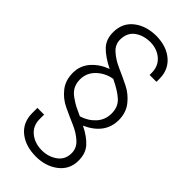

<svg xmlns="http://www.w3.org/2000/svg" viewBox="-246 -755 870 870"><g transform="rotate(45 189.0 -319.5)"><path d="M191 -706Q256 -705 296.5 -670.5Q337 -636 337 -578V-559H293V-572Q293 -615 264 -640.5Q235 -666 192 -667Q147 -667 116.5 -645Q86 -623 85 -580Q84 -547 110 -523.5Q136 -500 173.5 -483.5Q211 -467 248.5 -448.5Q286 -430 312.5 -396.5Q339 -363 339 -316Q339 -227 242 -183Q289 -160 315 -131Q341 -102 340 -54Q339 1 295.5 34Q252 67 190 67Q123 67 81 33Q39 -1 39 -61V-94H82V-66Q82 -22 113 3Q144 28 189 28Q230 28 261.5 6Q293 -16 294 -56Q295 -90 269 -114Q243 -138 205.5 -154Q168 -170 130 -188Q92 -206 66 -239Q40 -272 40 -320Q40 -366 70 -400Q100 -434 146 -450Q94 -476 66 -505Q38 -534 39 -582Q40 -640 83 -673Q126 -706 191 -706ZM189 -430Q146 -423 115 -393.5Q84 -364 84 -322Q84 -298 93.5 -279Q103 -260 124.5 -245Q146 -230 159.5 -223Q173 -216 202 -203Q242 -215 268.5 -244Q295 -273 295 -314Q295 -356 267.5 -381Q240 -406 189 -430Z"/></g></svg>

Font: TypoPRO Bebas Neue
Style: Regular
Weight: 400
Designer: Ryoichi Tsunekawa
Foundry: Ryoichi Tsunekawa
Version: Version 001.003